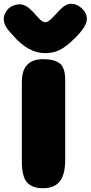

<svg xmlns="http://www.w3.org/2000/svg" viewBox="-46 -999 481 1019"><path d="M355 -800Q337 -782 325 -771.5Q313 -761 291.5 -746Q270 -731 245.5 -724Q221 -717 193 -717Q104 -717 23 -811Q20 -814 13.5 -821.5Q7 -829 3.5 -833Q0 -837 -5.5 -844Q-11 -851 -14 -856.5Q-17 -862 -20 -869Q-23 -876 -24.5 -883Q-26 -890 -26 -898Q-26 -913 -19 -928Q-12 -943 -1 -953.5Q10 -964 26 -970Q42 -976 59 -976Q91 -976 126 -939Q133 -932 145.5 -918Q158 -904 164 -898Q170 -892 178.5 -886.5Q187 -881 194 -881Q198 -881 201.5 -882Q205 -883 208 -885Q211 -887 215.5 -890Q220 -893 223.5 -896.5Q227 -900 232.5 -905.5Q238 -911 242.5 -915.5Q247 -920 254.5 -928Q262 -936 268 -943Q302 -979 331 -979Q362 -979 388.5 -954.5Q415 -930 415 -898Q415 -860 355 -800ZM300 -150Q300 -72 271 -36Q242 0 183 0Q125 0 97.5 -31Q70 -62 70 -142V-565Q70 -685 183 -685Q241 -685 270.5 -663Q300 -641 300 -574Z"/></svg>

Font: Coiny 2.0
Style: Regular
Weight: 400
Version: Version 1.001 July 11, 2018